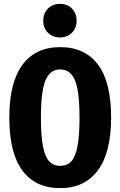

<svg xmlns="http://www.w3.org/2000/svg" viewBox="-20 -953 621 990"><path d="M553 -347Q553 -167 485 -75Q417 17 290 17Q163 17 95.5 -73.5Q28 -164 28 -347Q28 -527 95.5 -618.5Q163 -710 290 -710Q418 -710 485.5 -619.5Q553 -529 553 -347ZM191 -347Q191 -253 201.5 -199Q212 -145 233.5 -121.5Q255 -98 290 -98Q326 -98 347.5 -121Q369 -144 379.5 -198.5Q390 -253 390 -347Q390 -483 366.5 -539Q343 -595 290 -595Q238 -595 214.5 -538.5Q191 -482 191 -347ZM375 -846Q375 -809 351 -784.5Q327 -760 289 -760Q251 -760 227 -784.5Q203 -809 203 -846Q203 -884 227 -908.5Q251 -933 289 -933Q328 -933 351.5 -908.5Q375 -884 375 -846Z"/></svg>

Font: Fira Sans Extra Condensed
Style: Bold
Weight: 700
Width: 1
Designer: Carrois Corporate & Edenspiekermann AG
Foundry: Carrois Corporate GbR & Edenspiekermann AG
Version: Version 4.203